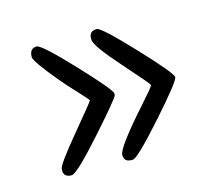

<svg xmlns="http://www.w3.org/2000/svg" viewBox="-69 -575 673 590"><g transform="rotate(-15 267.0 -280.5)"><path d="M90.3 -484.9Q105.5 -484.9 194.6 -390.1Q283.7 -295.4 283.7 -283.7V-278.8Q283.7 -271 196.3 -172.9Q108.9 -74.7 92.3 -74.7Q67.4 -74.7 67.4 -96.2V-100.6Q67.4 -113.8 136.5 -196.8Q205.6 -279.8 205.6 -282.5Q205.6 -285.2 177 -315.7Q148.4 -346.2 130.4 -367.7Q67.4 -443.4 67.4 -457Q67.4 -484.9 90.3 -484.9ZM282.7 -488.8Q296.4 -488.8 387 -392.6Q477.5 -296.4 477.5 -283.7Q477.5 -271 389.2 -171.6Q300.8 -72.3 286.1 -72.3H281.2Q258.3 -72.3 258.3 -94.7Q258.3 -117.2 359.4 -230.5Q399.4 -275.4 399.4 -279.3Q399.4 -283.2 328.9 -362.5Q258.3 -441.9 258.3 -461.4V-465.8Q258.3 -488.8 282.7 -488.8Z"/></g></svg>

Font: Averia Sans Libre Light
Style: Regular
Weight: 300
Version: Version 1.002